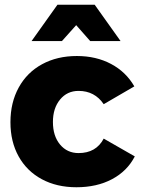

<svg xmlns="http://www.w3.org/2000/svg" viewBox="-20 -783 602 809"><path d="M311 -400Q263 -400 233 -363.5Q203 -327 203 -269Q203 -210 233 -174Q263 -138 311 -138Q385 -138 417 -199L548 -124Q516 -62 452 -28Q388 6 302 6Q219 6 156 -28Q93 -62 58.5 -124Q24 -186 24 -268Q24 -351 59 -414.5Q94 -478 157.5 -512.5Q221 -547 304 -547Q385 -547 448 -513.5Q511 -480 546 -419L417 -344Q379 -400 311 -400ZM488 -610H360L301 -677L241 -610H113L222 -763H379Z"/></svg>

Font: Montserrat arm2
Style: Bold
Weight: 700
Designer: Julieta Ulanovsky
Foundry: Julieta Ulanovsky
Version: Version 6.000